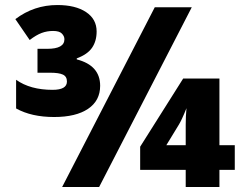

<svg xmlns="http://www.w3.org/2000/svg" viewBox="-20 -743 962 763"><path d="M195 -278Q105 -278 44 -312V-426Q100 -386 189 -386Q246 -386 246 -419Q246 -439 230 -446.5Q214 -454 180 -454H129V-549H168Q236 -549 236 -587Q236 -599 226 -609.5Q216 -620 191 -620Q167 -620 145.5 -612Q124 -604 98 -584L41 -667Q115 -723 208 -723Q280 -723 322 -695Q364 -667 364 -618Q364 -580 346 -553.5Q328 -527 285 -511V-507Q378 -483 378 -402Q378 -343 330 -310.5Q282 -278 195 -278ZM227 0 595 -714H742L374 0ZM718 0V-68H537V-160L708 -431H852V-166H913V-68H852V0ZM641 -166H718V-247Q718 -282 721 -313Q711 -288 703.5 -272Q696 -256 691 -248Z"/></svg>

Font: Noto Sans Black
Style: Regular
Weight: 900
Designer: Monotype Design Team
Foundry: Monotype Imaging Inc.
Version: Version 2.007